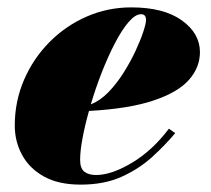

<svg xmlns="http://www.w3.org/2000/svg" viewBox="-20 -490 572 520"><path d="M197 -57Q197 -34 208.5 -25Q220 -16 240 -16Q282 -16 337.5 -49.2Q393 -82.5 437.5 -141.5L454.5 -129.5Q427.5 -97 392 -64.8Q356.5 -32.5 309.2 -11.2Q262 10 198.5 10Q138 10 98.5 -12.2Q59 -34.5 39.5 -71Q20 -107.5 20 -150Q20 -215.5 45 -273.5Q70 -331.5 113.8 -375.8Q157.5 -420 214.5 -445Q271.5 -470 335.5 -470Q423.5 -470 472.5 -434.8Q521.5 -399.5 521.5 -349Q521.5 -307.5 491.8 -273.8Q462 -240 395.8 -217.8Q329.5 -195.5 221 -189.5Q210 -150.5 203.5 -115.8Q197 -81 197 -57ZM362 -451.5Q346.5 -451.5 328.2 -430.2Q310 -409 291.5 -373.5Q273 -338 256 -294.8Q239 -251.5 226 -207.5Q251 -217 273.5 -240.2Q296 -263.5 314.5 -292.8Q333 -322 346.8 -351.5Q360.5 -381 368 -403.8Q375.5 -426.5 375.5 -436Q375.5 -451.5 362 -451.5Z"/></svg>

Font: Bodoni* 11pt Fatface
Style: Italic
Weight: 900
Italic angle: -13°
Version: Version 2.3